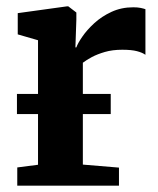

<svg xmlns="http://www.w3.org/2000/svg" viewBox="-20 -586 500 606"><path d="M34.5 0V-57.5L100 -66V-459L36 -477.5V-544.5L191.5 -566H195.5L221 -546.5V-524L218 -436.5H221Q225.5 -449.5 239.8 -470.2Q254 -491 277.2 -512.5Q300.5 -534 331.8 -548.5Q363 -563 400.5 -563Q414.5 -563 424 -561Q433.5 -559 439 -557V-413Q429.5 -420 412.2 -424.5Q395 -429 366 -429Q335 -429 311 -422Q287 -415 269.8 -405.8Q252.5 -396.5 241.5 -388V-66.5L355.5 -57V0ZM329.5 -289.5V-226H33.5V-289.5Z"/></svg>

Font: Merriweather 24pt
Style: Bold
Weight: 700
Designer: Eben Sorkin
Foundry: Eben Sorkin
Version: Version 2.100